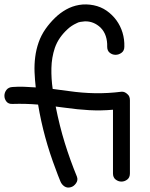

<svg xmlns="http://www.w3.org/2000/svg" viewBox="-25 -812 682 874"><path d="M325.2 -7.8Q331.1 7.8 321.3 22Q311.5 36.1 297.9 40Q281.2 44.9 268.6 36.6Q255.9 28.3 250 13.7Q244.1 0 238.8 -14.2Q233.4 -28.3 228.5 -42Q201.2 -113.3 181.2 -186.5Q161.1 -259.8 148.4 -335.9Q90.8 -340.8 32.2 -338.9Q13.7 -337.9 4.4 -349.6Q-4.9 -361.3 -4.9 -376Q-4.9 -390.6 4.4 -402.8Q13.7 -415 32.2 -416Q58.6 -418 85 -417Q111.3 -416 137.7 -414.1Q133.8 -448.2 132.3 -483.4Q130.9 -518.6 135.3 -552.7Q139.6 -586.9 150.9 -619.1Q162.1 -651.4 182.6 -680.7Q201.2 -707 224.6 -730Q248 -752.9 275.9 -768.6Q303.7 -784.2 335.4 -789.6Q367.2 -794.9 401.4 -788.1Q434.6 -781.2 460.4 -763.2Q486.3 -745.1 504.9 -719.7Q523.4 -694.3 532.7 -663.6Q542 -632.8 541 -599.6Q541 -581.1 528.3 -571.8Q515.6 -562.5 501 -562.5Q486.3 -562.5 474.6 -571.8Q462.9 -581.1 462.9 -599.6Q463.9 -625 456.5 -647.5Q449.2 -669.9 432.6 -686.5Q401.4 -715.8 361.3 -714.8Q351.6 -713.9 341.3 -712.4Q331.1 -710.9 323.2 -706.1Q299.8 -695.3 283.2 -679.7Q263.7 -662.1 248.5 -640.6Q233.4 -619.1 224.6 -593.8Q210 -549.8 209 -502Q208 -454.1 214.8 -407.2Q233.4 -405.3 251.5 -402.3Q269.5 -399.4 288.1 -397.5Q348.6 -388.7 407.7 -387.7Q466.8 -386.7 528.3 -394.5Q543 -395.5 555.7 -382.8Q566.4 -374 566.4 -355.5V-22.5Q566.4 -3.9 554.2 5.4Q542 14.6 527.8 14.6Q513.7 14.6 501.5 5.4Q489.3 -3.9 489.3 -22.5V-312.5Q434.6 -307.6 381.3 -310.5Q328.1 -313.5 273.4 -321.3Q261.7 -323.2 250.5 -324.2Q239.3 -325.2 228.5 -327.1Q246.1 -238.3 270 -161.1Q293.9 -84 325.2 -7.8Z"/></svg>

Font: Schoolbell
Style: Regular
Weight: 400
Designer: Font Diner, Inc
Foundry: Font Diner, Inc
Version: Version 1.000